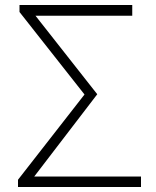

<svg xmlns="http://www.w3.org/2000/svg" viewBox="-20 -748 626 768"><path d="M52 0V-29L318 -370L58 -700V-728H509V-685H122L369 -371L117 -42H544V0Z"/></svg>

Font: Noto Sans SC ExtraLight
Style: Regular
Weight: 250
Designer: Ryoko NISHIZUKA 西塚涼子 (kana, bopomofo & ideographs); Paul D. Hunt (Latin, Greek & Cyrillic); Sandoll Communications 산돌커뮤니
Foundry: Adobe
Version: Version 2.004-H2;hotconv 1.0.118;makeotfexe 2.5.65603